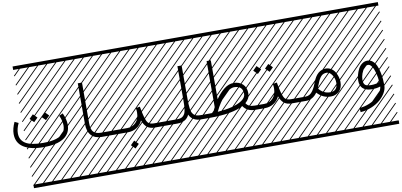

<svg xmlns="http://www.w3.org/2000/svg" viewBox="-235 -1362 4593 2196"><g transform="rotate(-10 2062.0 -263.5)"><path d="M-87.9 -342.8 -43.9 -322.3Q-73.2 -259.3 -73.2 -206.5Q-73.2 -128.9 -11 -88.9Q51.3 -48.8 192.4 -48.8Q287.6 -48.8 346.9 -67.9Q406.2 -86.9 431.6 -121.1Q457 -155.3 457 -206.5Q457 -259.3 427.7 -322.3L471.7 -342.8Q505.9 -268.6 505.9 -206.5Q505.9 -103.5 425.3 -51.8Q344.7 0 192.4 0Q40 0 -41 -52Q-122.1 -104 -122.1 -206.5Q-122.1 -268.6 -87.9 -342.8ZM0 402.8H530.3V442.9H0ZM0 -970.2H530.3V-930.2H0ZM526.9 410.6 533.7 417.5 525.4 425.8 518.6 418.9ZM526.9 304.7 533.7 311.5 419.4 425.8 412.6 418.9ZM526.9 198.7 533.7 205.6 313.5 425.8 306.6 418.9ZM526.9 92.3 533.7 99.1 207.5 425.8 200.7 418.9ZM526.9 -13.2 533.7 -6.3 101.6 425.8 94.7 418.9ZM526.9 -119.1 533.7 -112.3 3.4 418 -3.4 411.1ZM526.9 -225.6 533.7 -218.8 3.4 311.5 -3.4 304.7ZM526.9 -331.5 533.7 -324.7 3.4 205.6 -3.4 198.7ZM526.9 -438 533.7 -431.2 3.4 99.1 -3.4 92.3ZM526.9 -543.5 533.7 -536.6 3.4 -6.3 -3.4 -13.2ZM526.9 -649.4 533.7 -642.6 3.4 -112.3 -3.4 -119.1ZM526.9 -755.9 533.7 -749 3.4 -218.8 -3.4 -225.6ZM526.9 -861.8 533.7 -855 3.4 -324.7 -3.4 -331.5ZM516.6 -958 523.4 -951.2 3.4 -431.2 -3.4 -438ZM411.1 -958 418 -951.2 3.4 -536.6 -3.4 -543.5ZM305.2 -958 312 -951.2 3.4 -642.6 -3.4 -649.4ZM198.7 -958 205.6 -951.2 3.4 -749 -3.4 -755.9ZM92.3 -958 99.1 -951.2 3.4 -855 -3.4 -861.8ZM224.1 -345.7 270 -391.6 315.9 -345.7 270 -300.3ZM87.4 -345.7 133.3 -391.6 179.2 -345.7 133.3 -300.3Z M1060.5 -48.8V0H863.3Q787.6 0 744.4 -45.4Q701.2 -90.8 701.2 -180.2V-651.4H750V-180.2Q750 -106.9 777.6 -77.9Q805.2 -48.8 863.3 -48.8ZM530.3 402.8H1060.5V442.9H530.3ZM530.3 -970.2H1060.5V-930.2H530.3ZM1057.1 410.6 1064 417.5 1055.7 425.8 1048.8 418.9ZM1057.1 304.7 1064 311.5 949.7 425.8 942.9 418.9ZM1057.1 198.7 1064 205.6 843.8 425.8 836.9 418.9ZM1057.1 92.3 1064 99.1 737.8 425.8 731 418.9ZM1057.1 -13.2 1064 -6.3 631.8 425.8 625 418.9ZM1057.1 -119.1 1064 -112.3 533.7 418 526.9 411.1ZM1057.1 -225.6 1064 -218.8 533.7 311.5 526.9 304.7ZM1057.1 -331.5 1064 -324.7 533.7 205.6 526.9 198.7ZM1057.1 -438 1064 -431.2 533.7 99.1 526.9 92.3ZM1057.1 -543.5 1064 -536.6 533.7 -6.3 526.9 -13.2ZM1057.1 -649.4 1064 -642.6 533.7 -112.3 526.9 -119.1ZM1057.1 -755.9 1064 -749 533.7 -218.8 526.9 -225.6ZM1057.1 -861.8 1064 -855 533.7 -324.7 526.9 -331.5ZM1046.9 -958 1053.7 -951.2 533.7 -431.2 526.9 -438ZM941.4 -958 948.2 -951.2 533.7 -536.6 526.9 -543.5ZM835.4 -958 842.3 -951.2 533.7 -642.6 526.9 -649.4ZM729 -958 735.8 -951.2 533.7 -749 526.9 -755.9ZM622.6 -958 629.4 -951.2 533.7 -855 526.9 -861.8Z M1176.8 151.9 1222.7 106 1268.6 151.9 1222.7 197.3ZM1060.5 -48.8H1170.4Q1231.4 -48.8 1271.2 -91.1Q1311 -133.3 1311 -206.5Q1311 -228.5 1306.2 -256.3L1354 -265.1Q1364.7 -207.5 1370.1 -183.1Q1388.2 -100.6 1408.9 -74.7Q1429.7 -48.8 1481 -48.8H1590.8V0H1481Q1425.8 0 1392.1 -26.6Q1358.4 -53.2 1339.8 -107.4Q1316.4 -56.6 1271.2 -28.3Q1226.1 0 1170.4 0H1060.5Q1050.3 0 1043.2 -7.1Q1036.1 -14.2 1036.1 -24.4Q1036.1 -34.7 1043.2 -41.7Q1050.3 -48.8 1060.5 -48.8ZM1060.5 402.8H1590.8V442.9H1060.5ZM1060.5 -970.2H1590.8V-930.2H1060.5ZM1587.4 410.6 1594.2 417.5 1585.9 425.8 1579.1 418.9ZM1587.4 304.7 1594.2 311.5 1480 425.8 1473.1 418.9ZM1587.4 198.7 1594.2 205.6 1374 425.8 1367.2 418.9ZM1587.4 92.3 1594.2 99.1 1268.1 425.8 1261.2 418.9ZM1587.4 -13.2 1594.2 -6.3 1162.1 425.8 1155.3 418.9ZM1587.4 -119.1 1594.2 -112.3 1064 418 1057.1 411.1ZM1587.4 -225.6 1594.2 -218.8 1064 311.5 1057.1 304.7ZM1587.4 -331.5 1594.2 -324.7 1064 205.6 1057.1 198.7ZM1587.4 -438 1594.2 -431.2 1064 99.1 1057.1 92.3ZM1587.4 -543.5 1594.2 -536.6 1064 -6.3 1057.1 -13.2ZM1587.4 -649.4 1594.2 -642.6 1064 -112.3 1057.1 -119.1ZM1587.4 -755.9 1594.2 -749 1064 -218.8 1057.1 -225.6ZM1587.4 -861.8 1594.2 -855 1064 -324.7 1057.1 -331.5ZM1577.1 -958 1584 -951.2 1064 -431.2 1057.1 -438ZM1471.7 -958 1478.5 -951.2 1064 -536.6 1057.1 -543.5ZM1365.7 -958 1372.6 -951.2 1064 -642.6 1057.1 -649.4ZM1259.3 -958 1266.1 -951.2 1064 -749 1057.1 -755.9ZM1152.8 -958 1159.7 -951.2 1064 -855 1057.1 -861.8Z M2121.1 -48.8V0H2020Q1918.5 0 1882.3 -79.1Q1847.2 0 1743.7 0H1590.8Q1580.6 0 1573.5 -7.1Q1566.4 -14.2 1566.4 -24.4Q1566.4 -34.7 1573.5 -41.7Q1580.6 -48.8 1590.8 -48.8H1743.7Q1770 -48.8 1788.6 -53.7Q1807.1 -58.6 1819.8 -71Q1832.5 -83.5 1839.8 -98.4Q1847.2 -113.3 1851.1 -140.1Q1855 -167 1856.2 -193.4Q1857.4 -219.7 1857.4 -261.7V-646H1906.2V-264.2Q1906.2 -222.2 1907.5 -195.8Q1908.7 -169.4 1912.6 -142.3Q1916.5 -115.2 1923.8 -99.9Q1931.2 -84.5 1943.8 -71.8Q1956.5 -59.1 1975.1 -54Q1993.7 -48.8 2020 -48.8ZM1590.8 402.8H2121.1V442.9H1590.8ZM1590.8 -970.2H2121.1V-930.2H1590.8ZM2117.7 410.6 2124.5 417.5 2116.2 425.8 2109.4 418.9ZM2117.7 304.7 2124.5 311.5 2010.3 425.8 2003.4 418.9ZM2117.7 198.7 2124.5 205.6 1904.3 425.8 1897.5 418.9ZM2117.7 92.3 2124.5 99.1 1798.3 425.8 1791.5 418.9ZM2117.7 -13.2 2124.5 -6.3 1692.4 425.8 1685.5 418.9ZM2117.7 -119.1 2124.5 -112.3 1594.2 418 1587.4 411.1ZM2117.7 -225.6 2124.5 -218.8 1594.2 311.5 1587.4 304.7ZM2117.7 -331.5 2124.5 -324.7 1594.2 205.6 1587.4 198.7ZM2117.7 -438 2124.5 -431.2 1594.2 99.1 1587.4 92.3ZM2117.7 -543.5 2124.5 -536.6 1594.2 -6.3 1587.4 -13.2ZM2117.7 -649.4 2124.5 -642.6 1594.2 -112.3 1587.4 -119.1ZM2117.7 -755.9 2124.5 -749 1594.2 -218.8 1587.4 -225.6ZM2117.7 -861.8 2124.5 -855 1594.2 -324.7 1587.4 -331.5ZM2107.4 -958 2114.3 -951.2 1594.2 -431.2 1587.4 -438ZM2002 -958 2008.8 -951.2 1594.2 -536.6 1587.4 -543.5ZM1896 -958 1902.8 -951.2 1594.2 -642.6 1587.4 -649.4ZM1789.6 -958 1796.4 -951.2 1594.2 -749 1587.4 -755.9ZM1683.1 -958 1689.9 -951.2 1594.2 -855 1587.4 -861.8Z M2121.1 -48.8Q2135.7 -48.8 2167 -49.8Q2181.2 -83 2196.3 -111.8V-646H2245.1V-193.8Q2292 -263.2 2345.5 -304.4Q2398.9 -345.7 2455.1 -345.7Q2522 -345.7 2562.3 -306.9Q2602.5 -268.1 2602.5 -201.7Q2602.5 -138.7 2549.8 -94.7Q2563.5 -71.3 2587.2 -60.1Q2610.8 -48.8 2651.4 -48.8V0Q2552.7 0 2509.3 -67.9Q2383.3 0 2121.1 0Q2110.8 0 2103.8 -7.1Q2096.7 -14.2 2096.7 -24.4Q2096.7 -34.7 2103.8 -41.7Q2110.8 -48.8 2121.1 -48.8ZM2221.7 -52.2Q2313 -59.1 2386.2 -77.1Q2459.5 -95.2 2506.6 -127.7Q2553.7 -160.2 2553.7 -201.7Q2553.7 -296.9 2455.1 -296.9Q2400.4 -296.9 2335.2 -226.1Q2270 -155.3 2221.7 -52.2ZM2121.1 402.8H2651.4V442.9H2121.1ZM2121.1 -970.2H2651.4V-930.2H2121.1ZM2647.9 410.6 2654.8 417.5 2646.5 425.8 2639.6 418.9ZM2647.9 304.7 2654.8 311.5 2540.5 425.8 2533.7 418.9ZM2647.9 198.7 2654.8 205.6 2434.6 425.8 2427.7 418.9ZM2647.9 92.3 2654.8 99.1 2328.6 425.8 2321.8 418.9ZM2647.9 -13.2 2654.8 -6.3 2222.7 425.8 2215.8 418.9ZM2647.9 -119.1 2654.8 -112.3 2124.5 418 2117.7 411.1ZM2647.9 -225.6 2654.8 -218.8 2124.5 311.5 2117.7 304.7ZM2647.9 -331.5 2654.8 -324.7 2124.5 205.6 2117.7 198.7ZM2647.9 -438 2654.8 -431.2 2124.5 99.1 2117.7 92.3ZM2647.9 -543.5 2654.8 -536.6 2124.5 -6.3 2117.7 -13.2ZM2647.9 -649.4 2654.8 -642.6 2124.5 -112.3 2117.7 -119.1ZM2647.9 -755.9 2654.8 -749 2124.5 -218.8 2117.7 -225.6ZM2647.9 -861.8 2654.8 -855 2124.5 -324.7 2117.7 -331.5ZM2637.7 -958 2644.5 -951.2 2124.5 -431.2 2117.7 -438ZM2532.2 -958 2539.1 -951.2 2124.5 -536.6 2117.7 -543.5ZM2426.3 -958 2433.1 -951.2 2124.5 -642.6 2117.7 -649.4ZM2319.8 -958 2326.7 -951.2 2124.5 -749 2117.7 -755.9ZM2213.4 -958 2220.2 -951.2 2124.5 -855 2117.7 -861.8Z M2839.4 -444.8 2885.3 -490.7 2931.2 -444.8 2885.3 -399.4ZM2702.6 -444.8 2748.5 -490.7 2794.4 -444.8 2748.5 -399.4ZM2651.4 -48.8H2761.2Q2822.3 -48.8 2862.1 -91.1Q2901.9 -133.3 2901.9 -206.5Q2901.9 -228.5 2897 -256.3L2944.8 -265.1Q2955.6 -207.5 2960.9 -183.1Q2979 -100.6 2999.8 -74.7Q3020.5 -48.8 3071.8 -48.8H3181.6V0H3071.8Q3016.6 0 2982.9 -26.6Q2949.2 -53.2 2930.7 -107.4Q2907.2 -56.6 2862.1 -28.3Q2816.9 0 2761.2 0H2651.4Q2641.1 0 2634 -7.1Q2627 -14.2 2627 -24.4Q2627 -34.7 2634 -41.7Q2641.1 -48.8 2651.4 -48.8ZM2651.4 402.8H3181.6V442.9H2651.4ZM2651.4 -970.2H3181.6V-930.2H2651.4ZM3178.2 410.6 3185.1 417.5 3176.8 425.8 3169.9 418.9ZM3178.2 304.7 3185.1 311.5 3070.8 425.8 3064 418.9ZM3178.2 198.7 3185.1 205.6 2964.8 425.8 2958 418.9ZM3178.2 92.3 3185.1 99.1 2858.9 425.8 2852.1 418.9ZM3178.2 -13.2 3185.1 -6.3 2752.9 425.8 2746.1 418.9ZM3178.2 -119.1 3185.1 -112.3 2654.8 418 2647.9 411.1ZM3178.2 -225.6 3185.1 -218.8 2654.8 311.5 2647.9 304.7ZM3178.2 -331.5 3185.1 -324.7 2654.8 205.6 2647.9 198.7ZM3178.2 -438 3185.1 -431.2 2654.8 99.1 2647.9 92.3ZM3178.2 -543.5 3185.1 -536.6 2654.8 -6.3 2647.9 -13.2ZM3178.2 -649.4 3185.1 -642.6 2654.8 -112.3 2647.9 -119.1ZM3178.2 -755.9 3185.1 -749 2654.8 -218.8 2647.9 -225.6ZM3178.2 -861.8 3185.1 -855 2654.8 -324.7 2647.9 -331.5ZM3168 -958 3174.8 -951.2 2654.8 -431.2 2647.9 -438ZM3062.5 -958 3069.3 -951.2 2654.8 -536.6 2647.9 -543.5ZM2956.5 -958 2963.4 -951.2 2654.8 -642.6 2647.9 -649.4ZM2850.1 -958 2856.9 -951.2 2654.8 -749 2647.9 -755.9ZM2743.7 -958 2750.5 -951.2 2654.8 -855 2647.9 -861.8Z M3181.6 -48.8H3239.7Q3266.1 -48.8 3287.8 -61.5Q3309.6 -74.2 3325.7 -98.4Q3341.8 -122.6 3351.3 -142.8Q3360.8 -163.1 3372.1 -192.9Q3420.9 -325.2 3523.4 -325.2Q3556.6 -325.2 3584.5 -307.6Q3612.3 -290 3628.7 -262.5Q3645 -234.9 3654.1 -204.6Q3663.1 -174.3 3663.1 -146Q3663.1 -75.7 3623.8 -37.8Q3584.5 0 3527.3 0Q3433.6 0 3368.2 -72.8Q3316.9 0 3239.7 0H3181.6Q3171.4 0 3164.3 -7.1Q3157.2 -14.2 3157.2 -24.4Q3157.2 -34.7 3164.3 -41.7Q3171.4 -48.8 3181.6 -48.8ZM3394 -118.2Q3446.8 -48.8 3527.3 -48.8Q3614.3 -48.8 3614.3 -146Q3614.3 -193.8 3586.9 -235.1Q3559.6 -276.4 3523.4 -276.4Q3485.4 -276.4 3461.2 -251.2Q3437 -226.1 3418 -176.3Q3405.3 -141.6 3394 -118.2ZM3181.6 402.8H3711.9V442.9H3181.6ZM3181.6 -970.2H3711.9V-930.2H3181.6ZM3708.5 410.6 3715.3 417.5 3707 425.8 3700.2 418.9ZM3708.5 304.7 3715.3 311.5 3601.1 425.8 3594.2 418.9ZM3708.5 198.7 3715.3 205.6 3495.1 425.8 3488.3 418.9ZM3708.5 92.3 3715.3 99.1 3389.2 425.8 3382.3 418.9ZM3708.5 -13.2 3715.3 -6.3 3283.2 425.8 3276.4 418.9ZM3708.5 -119.1 3715.3 -112.3 3185.1 418 3178.2 411.1ZM3708.5 -225.6 3715.3 -218.8 3185.1 311.5 3178.2 304.7ZM3708.5 -331.5 3715.3 -324.7 3185.1 205.6 3178.2 198.7ZM3708.5 -438 3715.3 -431.2 3185.1 99.1 3178.2 92.3ZM3708.5 -543.5 3715.3 -536.6 3185.1 -6.3 3178.2 -13.2ZM3708.5 -649.4 3715.3 -642.6 3185.1 -112.3 3178.2 -119.1ZM3708.5 -755.9 3715.3 -749 3185.1 -218.8 3178.2 -225.6ZM3708.5 -861.8 3715.3 -855 3185.1 -324.7 3178.2 -331.5ZM3698.2 -958 3705.1 -951.2 3185.1 -431.2 3178.2 -438ZM3592.8 -958 3599.6 -951.2 3185.1 -536.6 3178.2 -543.5ZM3486.8 -958 3493.7 -951.2 3185.1 -642.6 3178.2 -649.4ZM3380.4 -958 3387.2 -951.2 3185.1 -749 3178.2 -755.9ZM3273.9 -958 3280.8 -951.2 3185.1 -855 3178.2 -861.8Z M4100.1 -66.4Q4095.7 -124 4083 -173.1Q4070.3 -222.2 4050 -252.4Q4029.8 -282.7 4006.8 -282.7Q3984.9 -282.7 3963.1 -258.5Q3941.4 -234.4 3927.7 -196.8Q3914.1 -159.2 3914.1 -122.6Q3914.1 -103.5 3918.5 -90.1Q3922.9 -76.7 3930.2 -68.6Q3937.5 -60.5 3949.5 -56.2Q3961.4 -51.8 3973.6 -50.3Q3985.8 -48.8 4002.9 -48.8Q4057.6 -48.8 4100.1 -66.4ZM4150.4 -19.5Q4150.4 22.5 4125.7 65.9Q4101.1 109.4 4059.3 145Q4017.6 180.7 3957 205.6Q3896.5 230.5 3830.1 235.4L3826.2 186.5Q3884.3 182.1 3936.8 160.6Q3989.3 139.2 4023.9 109.4Q4058.6 79.6 4079.3 46.9Q4100.1 14.2 4101.6 -14.6Q4058.1 0 4002.9 0Q3983.4 0 3965.8 -2.9Q3948.2 -5.9 3929.2 -13.9Q3910.2 -22 3896.5 -35.2Q3882.8 -48.3 3874 -70.8Q3865.2 -93.3 3865.2 -122.6Q3865.2 -154.3 3874.3 -189.2Q3883.3 -224.1 3899.7 -256.6Q3916 -289.1 3944.3 -310.3Q3972.7 -331.5 4006.8 -331.5Q4041 -331.5 4067.4 -309.6Q4093.8 -287.6 4108.9 -254.4Q4124 -221.2 4133.8 -177.2Q4143.6 -133.3 4147 -95.2Q4150.4 -57.1 4150.4 -19.5ZM3711.9 402.8H4242.2V442.9H3711.9ZM3711.9 -970.2H4242.2V-930.2H3711.9ZM4238.8 410.6 4245.6 417.5 4237.3 425.8 4230.5 418.9ZM4238.8 304.7 4245.6 311.5 4131.3 425.8 4124.5 418.9ZM4238.8 198.7 4245.6 205.6 4025.4 425.8 4018.6 418.9ZM4238.8 92.3 4245.6 99.1 3919.4 425.8 3912.6 418.9ZM4238.8 -13.2 4245.6 -6.3 3813.5 425.8 3806.6 418.9ZM4238.8 -119.1 4245.6 -112.3 3715.3 418 3708.5 411.1ZM4238.8 -225.6 4245.6 -218.8 3715.3 311.5 3708.5 304.7ZM4238.8 -331.5 4245.6 -324.7 3715.3 205.6 3708.5 198.7ZM4238.8 -438 4245.6 -431.2 3715.3 99.1 3708.5 92.3ZM4238.8 -543.5 4245.6 -536.6 3715.3 -6.3 3708.5 -13.2ZM4238.8 -649.4 4245.6 -642.6 3715.3 -112.3 3708.5 -119.1ZM4238.8 -755.9 4245.6 -749 3715.3 -218.8 3708.5 -225.6ZM4238.8 -861.8 4245.6 -855 3715.3 -324.7 3708.5 -331.5ZM4228.5 -958 4235.4 -951.2 3715.3 -431.2 3708.5 -438ZM4123 -958 4129.9 -951.2 3715.3 -536.6 3708.5 -543.5ZM4017.1 -958 4023.9 -951.2 3715.3 -642.6 3708.5 -649.4ZM3910.6 -958 3917.5 -951.2 3715.3 -749 3708.5 -755.9ZM3804.2 -958 3811 -951.2 3715.3 -855 3708.5 -861.8Z"/></g></svg>

Font: AzarMehrMSRS3
Style: Regular
Weight: 1
Designer: Amin Abedi
Version: Version 1.00